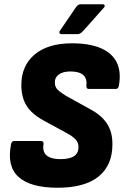

<svg xmlns="http://www.w3.org/2000/svg" viewBox="-20 -869 581 900"><path d="M250 11Q123 11 67 -39.5Q11 -90 32 -194Q35 -208 47 -208H171Q186 -208 184 -194Q178 -157 199 -140Q220 -123 263 -123Q306 -123 327 -137Q348 -151 348 -179Q348 -192 343 -202.5Q338 -213 326.5 -223Q315 -233 295 -244L188 -302Q151 -322 127 -345.5Q103 -369 91.5 -400Q80 -431 80 -470Q80 -561 142.5 -613.5Q205 -666 317 -666Q400 -666 453 -643Q506 -620 527.5 -576Q549 -532 537 -466Q534 -452 523 -452H397Q384 -452 385 -466Q389 -501 370 -517.5Q351 -534 310 -534Q276 -534 256.5 -520.5Q237 -507 237 -483Q237 -470 242 -460Q247 -450 258.5 -441Q270 -432 289 -420L403 -357Q440 -337 462.5 -313.5Q485 -290 496 -261Q507 -232 507 -193Q507 -94 442 -41.5Q377 11 250 11ZM268 -709Q261 -709 259 -714.5Q257 -720 261 -725L336 -835Q346 -849 358 -849H461Q469 -849 470.5 -843.5Q472 -838 466 -832L368 -722Q363 -717 357 -713Q351 -709 343 -709Z"/></svg>

Font: Sofia Sans Semi Condensed Black
Style: Italic
Weight: 900
Italic angle: -9°
Version: Version 4.100